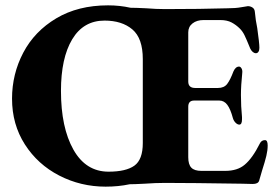

<svg xmlns="http://www.w3.org/2000/svg" viewBox="-20 -684 1035 718"><path d="M981 -140Q981 -122 976 -101Q971 -80 960 -46L949 -8Q945 4 925 4L886 3Q691 0 597 0Q562 0 520 3Q482 5 465 5Q423 14 375 14Q282 14 201.5 -27.5Q121 -69 73 -144Q25 -219 25 -315Q25 -407 67 -487Q109 -567 190.5 -615.5Q272 -664 384 -664Q428 -664 468 -655Q487 -655 527 -653Q564 -650 597 -650Q731 -650 830 -653Q861 -653 882.5 -657Q904 -661 907 -661Q916 -661 924 -656Q932 -651 933 -640Q936 -607 942 -579Q950 -523 950 -505Q950 -496 946.5 -490.5Q943 -485 937 -485Q931 -485 925.5 -489.5Q920 -494 916 -502Q901 -539 894 -553Q887 -567 877 -577Q863 -591 846 -600Q829 -609 804 -609H741Q716 -609 700 -596.5Q684 -584 684 -563V-379Q684 -355 710 -355H795Q818 -355 829.5 -370Q841 -385 853 -417Q861 -435 874 -435Q879 -435 883 -428.5Q887 -422 886 -412Q881 -364 881 -329Q881 -286 885 -246V-238Q885 -218 875 -218Q868 -218 861 -225Q854 -232 851 -242Q842 -276 830 -292Q818 -308 800 -308H706Q684 -308 684 -285V-96Q684 -69 695.5 -57Q707 -45 733 -45H822Q868 -45 895 -68Q924 -92 952 -148Q958 -160 971 -160Q981 -160 981 -140ZM386 -42Q451 -42 482.5 -64.5Q514 -87 514 -149V-463Q514 -541 475 -574Q436 -607 371 -607Q292 -607 250 -537Q208 -467 208 -344Q208 -207 254.5 -124.5Q301 -42 386 -42Z"/></svg>

Font: EB Garamond ExtraBold
Style: Regular
Weight: 800
Designer: Georg Duffner and Octavio Pardo
Foundry: Georg Duffner
Version: Version 1.000